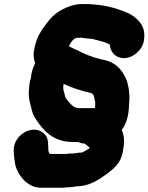

<svg xmlns="http://www.w3.org/2000/svg" viewBox="-20 -720 733 948"><path d="M449 -186H370C342 -186 328 -208 315 -222C311 -227 307 -233 303 -238C301 -247 299 -256 297 -263C295 -269 292 -276 293 -283L292 -291C293 -296 294 -301 294 -306C317 -295 347 -283 373 -276L392 -270L407 -266C416 -263 430 -262 437 -257C437 -256 437 -256 438 -256C441 -251 442 -248 444 -246V-245C445 -238 447 -231 448 -224C450 -221 451 -215 450 -209C450 -202 450 -193 449 -186ZM154 -408C145 -391 139 -375 135 -354L133 -338C132 -334 131 -329 129 -324C125 -306 124 -291 123 -275C119 -235 130 -207 137 -177C141 -160 148 -143 158 -130C194 -76 242 -19 340 -19H366C376 -14 387 -11 399 -11C401 -10 402 -8 404 -6C411 0 417 3 422 9V12C413 17 398 28 387 32C386 32 386 32 386 33C378 33 371 34 363 35L345 37C344 38 342 38 341 38C331 37 321 38 310 40H226C226 39 225 38 224 37C217 29 219 14 218 1L217 -12C217 -35 209 -52 192 -65C136 -108 48 -51 48 19V33C49 54 52 73 55 91C61 123 87 163 111 181C134 198 152 207 188 207H272C285 208 297 207 309 205H310C320 205 330 204 340 203L358 200C420 200 467 168 507 139C542 113 577 85 586 31L589 13C596 -27 592 -54 581 -79C604 -107 616 -151 617 -201C621 -236 619 -264 614 -290L611 -304C609 -315 605 -326 600 -336C579 -381 545 -416 485 -426C484 -426 482 -426 480 -427C435 -437 397 -454 361 -472L335 -484C329 -487 325 -489 320 -492V-493C321 -494 321 -495 322 -496C330 -511 341 -528 357 -533C364 -533 370 -533 377 -534H381C395 -531 411 -530 427 -529L439 -527C469 -519 497 -514 522 -500C524 -465 549 -433 592 -433C637 -433 682 -472 690 -517C694 -539 694 -561 687 -581C673 -617 639 -646 599 -661C561 -676 521 -689 472 -695C447 -697 425 -701 398 -700H382C366 -700 350 -697 333 -692C291 -678 258 -660 229 -628C196 -587 162 -547 150 -481C143 -453 146 -426 154 -408Z"/></svg>

Font: Blanket
Style: BlkObl
Weight: 900
Foundry: Cannot Into Space Fonts
Version: Version 0.9